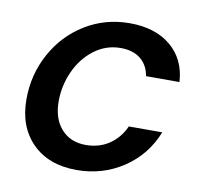

<svg xmlns="http://www.w3.org/2000/svg" viewBox="-69 -641 752 724"><g transform="rotate(10 307.0 -279.0)"><path d="M37 -219Q37 -314 81 -394.5Q125 -475 201.5 -522Q278 -569 372 -569Q470 -569 529.5 -519Q589 -469 594 -383H466Q459 -425 430 -448Q401 -471 354 -471Q298 -471 253 -437Q208 -403 183 -348Q158 -293 158 -233Q158 -166 193 -127Q228 -88 287 -88Q338 -88 376.5 -114Q415 -140 435 -185H563Q527 -94 447.5 -41.5Q368 11 269 11Q162 11 99.5 -51.5Q37 -114 37 -219Z"/></g></svg>

Font: Open Sauce One SemiBold Italic
Style: Regular
Weight: 600
Italic angle: -10°
Designer: Alfredo Marco Pradil
Foundry: Creative Sauce Fz LLC
Version: Version 1.477